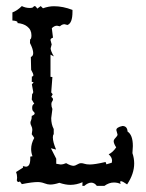

<svg xmlns="http://www.w3.org/2000/svg" viewBox="-20 -607 484 635"><path d="M325.2 7.8H300.3Q292.5 -2.9 281.7 -2.9Q271 -2.9 258.8 7.8H252.4L252.9 -4.4Q232.9 4.4 212.4 4.4Q196.8 4.4 176.3 -2.4Q158.7 3.4 146 3.4Q137.7 3.4 127 -0.7Q116.2 -4.9 104.5 -4.9Q86.4 -4.9 52.2 2L45.9 -6.8L41 -4.9Q37.6 -4.9 35.6 -10.7L36.6 -19Q36.6 -29.8 33.2 -38.1L56.2 -52.7L55.7 -57.6L65.4 -55.7Q80.1 -55.7 80.1 -82V-88.9L87.4 -90.3Q83 -102.1 83 -114.3Q83 -132.3 93.3 -150.9L85 -163.1L86.9 -177.2Q86.9 -184.6 83.7 -190.4Q80.6 -196.3 80.6 -200.7Q80.6 -205.1 82.8 -209.2Q85 -213.4 85 -223.6Q94.7 -227.5 94.7 -231.9Q94.7 -234.9 90.6 -238.3Q86.4 -241.7 86.4 -250.5Q86.4 -261.2 93.3 -263.7L85 -277.8L86.4 -296.9Q89.8 -296.9 89.8 -303.7L85.4 -328.1L91.3 -335L85 -336.4L85.4 -354Q90.3 -354 90.3 -358.4Q90.3 -363.3 83 -376L82 -418.5Q89.8 -421.4 89.8 -431.6Q89.8 -443.8 79.1 -464.8L79.6 -476.6Q84 -478 84 -490.2Q84 -508.8 69.8 -519.5Q58.1 -528.8 37.6 -530.8L38.1 -532.7Q38.1 -538.1 21 -539.1V-565.9Q37.1 -571.8 52.2 -586.9Q64.5 -580.6 79.1 -580.6Q87.4 -580.6 89.8 -583.7Q92.3 -586.9 94.7 -586.9Q98.1 -586.9 103.5 -578.6L114.7 -586.9L122.1 -579.6Q141.1 -586.4 158.7 -586.4Q188 -586.4 219.7 -574.2V-567.9Q219.7 -530.3 203.1 -524.4L193.4 -526.9Q185.1 -526.9 178.2 -520L168.5 -522Q159.7 -522 151.4 -513.7L155.3 -482.4Q147 -480 147 -474.6L150.9 -460L147.5 -447.3Q147.5 -438.5 158.2 -420.4L147 -426.3V-353L153.3 -352.1L149.4 -301.3L154.3 -295.4L149.4 -286.6Q155.3 -282.7 155.3 -278.3Q155.3 -274.9 152.6 -271.5Q149.9 -268.1 149.9 -262.7Q149.9 -253.9 153.3 -246.6L149.4 -216.3Q149.4 -195.8 157.7 -180.2V-163.1Q154.8 -160.2 154.8 -152.8Q154.8 -137.2 165.5 -112.3L148.4 -116.7L166 -82V-65.4L180.2 -63Q189 -63 198.7 -67.4Q213.9 -58.6 223.6 -58.6Q228 -58.6 235.4 -63Q242.7 -67.4 247.6 -67.4Q253.4 -67.4 259.8 -65.2Q266.1 -63 277.3 -63Q293.9 -63 329.1 -71.3L332 -63.5L349.6 -68.8L350.6 -75.7Q350.6 -86.9 339.4 -96.7Q353 -103 364.3 -119.6Q356 -132.3 356 -140.1Q356 -145 362.3 -151.4Q368.7 -157.7 368.7 -162.1L364.7 -176.8Q364.7 -186 385.3 -190.4Q400.9 -189.9 401.9 -171.9Q419.4 -160.6 419.4 -124L418 -100.6Q423.8 -83.5 423.8 -66.4Q423.8 -32.2 400.4 2.9Q385.3 -7.8 379.9 -7.8Q377.4 -7.8 377.4 -4.9L378.9 1.5Q369.1 -3.4 356.4 -3.4Q340.8 -3.4 325.2 7.8Z"/></svg>

Font: Truetypewriter PolyglOTT
Style: Regular
Weight: 400
Designer: Sergey Beatoff a.k.a. Sam_T
Version: Version 3.76